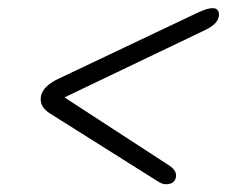

<svg xmlns="http://www.w3.org/2000/svg" viewBox="-20 -584 569 481"><path d="M420.5 -139Q416.5 -122.5 396 -122.5Q387.5 -122.5 379.5 -127.2Q371.5 -132 360.5 -139L104 -300.5Q77 -318 83 -345Q89 -368.5 125 -386L470.5 -550Q484 -556.5 494.2 -560Q504.5 -563.5 513.5 -563.5Q523 -563.5 526.5 -556.8Q530 -550 527.5 -540Q523 -523 495.5 -509.5L141.5 -340L404.5 -169Q424.5 -155.5 420.5 -139Z"/></svg>

Font: Fraunces 72pt S100 Light
Style: Italic
Weight: 300
Italic angle: -16°
Version: Version 1.000; ttfautohint (v1.8.3)